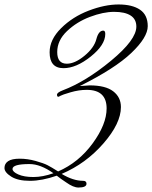

<svg xmlns="http://www.w3.org/2000/svg" viewBox="-74 -786 681 859"><path d="M283 -401Q283 -401 327 -404Q398 -404 432.5 -377.5Q467 -351 467 -307Q467 -234 388.5 -144Q310 -54 202 -8Q253 23 298 23Q313 23 313 36Q313 53 277 53Q254 53 222 30Q196 13 180 0Q114 23 60 23Q6 23 -24 4Q-54 -15 -54 -34.5Q-54 -54 -37.5 -65Q-21 -76 14 -76Q49 -76 85 -66Q121 -56 138.5 -47Q156 -38 186 -19Q278 -59 340.5 -144.5Q403 -230 403 -301Q403 -384 314 -384Q279 -384 241.5 -373Q204 -362 196.5 -357.5Q189 -353 187 -353Q181 -353 181 -362.5Q181 -372 207 -382Q310 -421 423 -514.5Q536 -608 536 -667Q536 -700 510.5 -716.5Q485 -733 436.5 -733Q388 -733 328.5 -710.5Q269 -688 225.5 -646.5Q182 -605 182 -553Q182 -501 225 -501Q261 -501 304 -536.5Q347 -572 357 -610.5Q367 -649 388 -649Q397 -649 397 -634Q397 -585 332 -533Q267 -481 210 -481Q148 -481 148 -552Q148 -609 199.5 -660Q251 -711 323 -738.5Q395 -766 456.5 -766Q518 -766 552.5 -742.5Q587 -719 587 -669Q587 -619 513.5 -549Q440 -479 283 -401ZM58 -52Q-18 -52 -18 -30Q-18 -17 8 -5.5Q34 6 75.5 6Q117 6 165 -11Q107 -52 58 -52Z"/></svg>

Font: Mrs Saint Delafield
Style: Regular
Weight: 400
Designer: Alejandro Paul
Foundry: Alejandro Paul
Version: Version 1.001